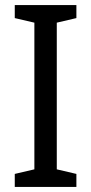

<svg xmlns="http://www.w3.org/2000/svg" viewBox="-20 -734 358 754"><path d="M280 0V-51L203 -69V-645L280 -663V-714H38V-663L115 -645V-69L38 -51V0Z"/></svg>

Font: Noto Sans Arabic SemCond
Style: Regular
Weight: 400
Width: 4
Designer: Monotype Design Team, Nadine Chahine, Nizar Qandah and Khaled Hosny
Foundry: Monotype Imaging Inc.
Version: Version 2.012